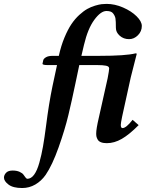

<svg xmlns="http://www.w3.org/2000/svg" viewBox="-113 -718 743 976"><path d="M428.2 -662.1Q399.4 -662.1 366.5 -617.4Q333.5 -572.8 314 -490.2Q306.2 -455.1 300.8 -434.1H391.1Q526.9 -434.1 576.2 -446.8Q582 -446.8 582 -443.8Q564 -376 551.8 -325.2L507.8 -125Q501 -91.8 501 -83Q501 -66.9 509.8 -66.9Q528.3 -66.9 561 -108.9L591.8 -82Q544.4 -34.2 506.3 -12.2Q468.3 9.8 430.2 9.8Q412.1 9.8 400.4 5.1Q388.7 0.5 383.8 -8.1Q378.9 -16.6 377.4 -23.4Q376 -30.3 376 -39.1Q376 -63 389.2 -119.1L434.1 -319.8Q441.9 -360.4 441.9 -370.1Q441.9 -380.9 425.8 -384Q409.7 -387.2 381.8 -387.2H290Q288.6 -381.3 270.3 -293.5Q252 -205.6 234.6 -133.1Q217.3 -60.5 185.1 30.5Q152.8 121.6 119.1 170.9Q97.2 202.1 66.4 220Q35.6 237.8 0 237.8Q-46.9 237.8 -69.8 220.2Q-92.8 202.6 -92.8 185.1Q-92.8 171.4 -82 160.2Q-71.3 148.9 -48.8 148.9Q-27.8 148.9 -13.4 155.5Q1 162.1 6.3 169.9Q11.7 177.7 16.8 184.3Q22 190.9 25.9 190.9Q44.9 190.9 60.3 170.2Q75.7 149.4 86.9 109.4Q98.1 69.3 105.7 25.9Q113.3 -17.6 121.1 -78.1Q135.3 -190.9 153.8 -279.8L176.8 -387.2H128.9Q103 -387.2 103 -394Q106 -407.2 106.9 -412.1Q108.9 -419.9 120.8 -427Q132.8 -434.1 154.8 -434.1H186Q197.3 -485.4 214.6 -526.9Q231.9 -568.4 250 -595.2Q268.1 -622.1 290 -642.1Q312 -662.1 330.8 -672.6Q349.6 -683.1 370.1 -689.2Q390.6 -695.3 403.6 -696.8Q416.5 -698.2 429.2 -698.2Q470.2 -698.2 512.5 -679.9Q554.7 -661.6 581.3 -635.3Q607.9 -608.9 607.9 -585.9Q607.9 -558.6 588.1 -538.8Q568.4 -519 543 -519Q515.1 -519 495.6 -536.4Q476.1 -553.7 476.1 -576.2Q476.1 -611.3 473.9 -624.3Q471.7 -637.2 461.9 -649.9Q453.1 -662.1 428.2 -662.1Z"/></svg>

Font: Linux Libertine
Style: Bold Italic
Weight: 700
Italic angle: -11.5°
Designer: Philipp H. Poll
Foundry: Philipp H. Poll
Version: Version 4.0.5